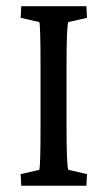

<svg xmlns="http://www.w3.org/2000/svg" viewBox="-20 -593 343 613"><path d="M47.9 0 45.9 -37.1 105.5 -50.8Q109.4 -62.5 109.4 -194.3V-377.9Q109.4 -512.2 105.5 -522.5L45.9 -536.1L47.9 -573.2H255.9L257.8 -536.1L198.2 -522.5Q192.4 -512.2 192.4 -377.9V-194.3Q192.4 -62.5 198.2 -50.8L257.8 -37.1L255.9 0Z"/></svg>

Font: Crimson Pro
Style: Regular
Weight: 400
Designer: Jacques Le Bailly
Foundry: Baron von Fonthausen
Version: Version 1.003